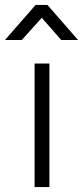

<svg xmlns="http://www.w3.org/2000/svg" viewBox="-39 -757 336 777"><path d="M101 0H161V-500H101ZM-19 -595H49L130 -685L209 -595H277L153 -737H105Z"/></svg>

Font: TitilliumText22L
Style: 250 wt
Weight: 300
Designer: Campivisivi
Foundry: Campivisivi
Version: 1.000